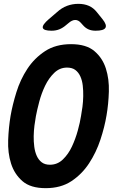

<svg xmlns="http://www.w3.org/2000/svg" viewBox="-20 -970 640 1000"><path d="M240 -112Q279 -112 307.5 -139.5Q336 -167 354.5 -206.5Q373 -246 385 -289.5Q397 -333 402 -366Q406 -387 409.5 -414Q413 -441 413.5 -469.5Q414 -498 411 -524.5Q408 -551 398.5 -572Q389 -593 372.5 -605.5Q356 -618 329 -618Q291 -618 262.5 -590.5Q234 -563 215 -523.5Q196 -484 184.5 -440.5Q173 -397 167 -365Q163 -344 159.5 -316.5Q156 -289 155.5 -261Q155 -233 158.5 -206Q162 -179 171.5 -158Q181 -137 197.5 -124.5Q214 -112 240 -112ZM218 10Q139 10 97 -26.5Q55 -63 37.5 -118.5Q20 -174 22.5 -240Q25 -306 35 -366Q45 -424 65.5 -490Q86 -556 122.5 -611.5Q159 -667 214.5 -703.5Q270 -740 350 -740Q429 -740 471.5 -704Q514 -668 531.5 -613Q549 -558 547 -493Q545 -428 535 -370Q525 -309 503 -242.5Q481 -176 444 -119.5Q407 -63 352 -26.5Q297 10 218 10ZM249 -810Q207 -810 203 -825Q199 -840 234 -870L276 -906Q301 -929 329 -939.5Q357 -950 388 -950Q419 -950 443 -939.5Q467 -929 485 -906L514 -870Q538 -840 529 -825Q520 -810 478 -810Q457 -810 441 -817Q425 -824 412 -839L403 -849Q389 -866 372 -866Q355 -866 336 -849L325 -840Q308 -825 289.5 -817.5Q271 -810 249 -810Z"/></svg>

Font: Maple Mono
Style: Bold Italic
Weight: 700
Italic angle: -10°
Monospace: yes
Designer: subframe7536
Version: Version 7.000